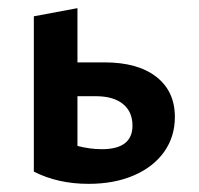

<svg xmlns="http://www.w3.org/2000/svg" viewBox="-20 -451 488 471"><path d="M409 -164Q409 -116 383 -79Q357 -42 309 -21Q261 0 197 0Q122 0 63 -30V-411L170 -431V-298H236Q318 -298 363.5 -262.5Q409 -227 409 -164ZM305 -143Q305 -177 281.5 -196Q258 -215 215 -215H170V-93Q201 -85 230 -85Q305 -85 305 -143Z"/></svg>

Font: Ysabeau Infant
Style: Bold
Weight: 700
Designer: Christian Thalmann (Catharsis Fonts)
Version: Version 0.003